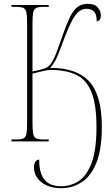

<svg xmlns="http://www.w3.org/2000/svg" viewBox="-20 -740 587 1005"><path d="M301 245Q236 245 197 214Q158 183 158 136Q158 99 185 95Q185 168 213.5 201.5Q242 235 300 235Q351 235 393 207Q435 179 460 111.5Q485 44 485 -75Q485 -191 459.5 -256Q434 -321 380.5 -347.5Q327 -374 244 -374Q230 -374 203 -367.5Q176 -361 150 -355V-101Q150 -61 153.5 -41.5Q157 -22 169 -16Q181 -10 206 -10H235V0H40V-10H65Q91 -10 103 -16Q115 -22 118.5 -40.5Q122 -59 122 -98V-616Q122 -655 118.5 -673.5Q115 -692 103 -698Q91 -704 66 -704H40V-714H235V-704H206Q181 -704 169 -698Q157 -692 153.5 -673.5Q150 -655 150 -616V-366Q186 -373 205.5 -379Q225 -385 235.5 -394.5Q246 -404 256 -422Q263 -433 275.5 -465Q288 -497 307 -553Q327 -610 344.5 -647Q362 -684 384 -702Q406 -720 439 -720Q476 -720 492 -700.5Q508 -681 508 -661Q508 -631 486 -628Q487 -664 472.5 -679Q458 -694 432 -694Q400 -694 374.5 -660Q349 -626 316 -538Q298 -488 281 -447Q264 -406 242 -385Q382 -385 447.5 -313Q513 -241 513 -76Q513 43 484 113.5Q455 184 406.5 214.5Q358 245 301 245Z"/></svg>

Font: Noto Serif Display Condensed Thin
Style: Regular
Weight: 100
Width: 3
Designer: Monotype Design Team
Foundry: Monotype Imaging Inc.
Version: Version 2.009